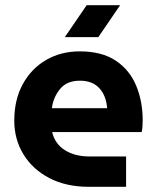

<svg xmlns="http://www.w3.org/2000/svg" viewBox="-20 -720 602 740"><path d="M322 0Q235 0 170.5 -33.5Q106 -67 70.5 -125Q35 -183 35 -255Q35 -336 68 -396Q101 -456 158 -489Q215 -522 287 -522Q373 -522 426.5 -486Q480 -450 505 -389.5Q530 -329 530 -255Q530 -245 529 -231.5Q528 -218 526 -211H181Q192 -165 230.5 -141Q269 -117 324 -117H466V0ZM180 -303H393Q389 -352 362.5 -380.5Q336 -409 288 -409Q237 -409 211 -376.5Q185 -344 180 -303ZM230 -577 314 -700H443L359 -577Z"/></svg>

Font: MuseoModerno SemiBold
Style: Regular
Weight: 600
Designer: Pablo Cosgaya, Héctor Gatti, Marcela Romero, and the Authors of The MuseoModerno Project.
Foundry: Omnibus-Type Team
Version: Version 1.001